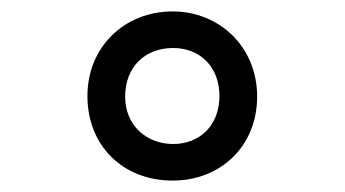

<svg xmlns="http://www.w3.org/2000/svg" viewBox="-20 -744 603 336"><path d="M282 -428C366 -428 430 -488 430 -575C430 -662 364 -724 282 -724C198 -724 133 -662 133 -576C133 -489 195 -428 282 -428ZM283 -492C237 -492 199 -524 199 -575C199 -627 234 -660 283 -660C329 -660 364 -628 364 -576C364 -524 329 -492 283 -492Z"/></svg>

Font: Noto Sans Mono SemiCondensed Medium
Style: Regular
Weight: 500
Width: 4
Designer: Monotype Design Team
Foundry: Monotype Imaging Inc.
Version: Version 2.014